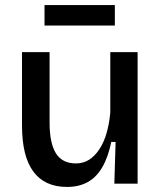

<svg xmlns="http://www.w3.org/2000/svg" viewBox="-20 -726 639 759"><path d="M245 13Q157 13 112 -47.5Q67 -108 67 -230V-520H176V-242Q176 -160 201 -120Q226 -80 280 -80Q310 -80 333 -95Q356 -110 373.5 -137Q391 -164 401.5 -200.5Q412 -237 416 -281V-520H524V-216V0H432L437 -165H420Q407 -103 383.5 -63.5Q360 -24 325.5 -5.5Q291 13 245 13ZM156 -625V-706H434V-625Z"/></svg>

Font: Bricolage Grotesque 96pt ExtraBold Medium
Style: Regular
Weight: 500
Version: Version 1.001;gftools[0.9.33.dev8+g029e19f]